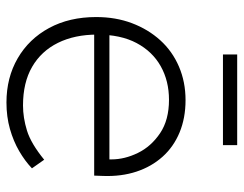

<svg xmlns="http://www.w3.org/2000/svg" viewBox="-98 -628 737 580"><g transform="rotate(90 270.0 -338.5)"><path d="M32 -261Q32 -320 50.5 -369Q69 -418 102 -454.5Q135 -491 181.5 -511Q228 -531 283 -531Q337 -531 380.5 -513Q424 -495 454 -461.5Q484 -428 499 -382.5Q514 -337 512 -282L511 -255H69V-301H484L462 -283V-307Q462 -347 442.5 -387Q423 -427 383 -454Q343 -481 282 -481Q225 -481 180.5 -456Q136 -431 110.5 -383Q85 -335 85 -264Q85 -196 110 -145.5Q135 -95 182.5 -67.5Q230 -40 299 -40Q336 -40 375 -52Q414 -64 463 -104L489 -67Q467 -46 437 -28.5Q407 -11 370 -0.5Q333 10 290 10Q215 10 156.5 -24Q98 -58 65 -119Q32 -180 32 -261ZM145 -644V-687H419V-644Z"/></g></svg>

Font: Mach ExtraLight
Style: Regular
Weight: 250
Version: Version 1.002